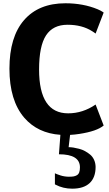

<svg xmlns="http://www.w3.org/2000/svg" viewBox="-20 -802 661 1161"><path d="M312 312.5V245.6L315.9 247.6Q320.3 249.5 328.6 252.7Q336.9 255.9 346.7 259Q356.4 262.2 369.9 264.4Q383.3 266.6 396 266.6Q413.1 266.6 424.1 264.9Q435.1 263.2 444.8 257.6Q454.6 252 459 240.2Q463.4 228.5 463.4 210Q463.4 130.9 336.4 130.9L345.2 13.2Q208.5 3.9 127 -89.8Q37.1 -194.3 37.1 -386.5Q37.1 -578.6 125.5 -680.4Q213.9 -782.2 375.5 -782.2Q482.9 -782.2 570.3 -746.1Q589.4 -737.8 598.1 -731.9L606.9 -726.1L558.1 -599.1L549.3 -605.5L538.1 -612.8Q476.6 -652.3 388.4 -652.3Q300.3 -652.3 258.3 -587.9Q216.3 -523.4 216.3 -381.8Q216.3 -116.7 392.1 -116.7Q480.5 -116.7 558.1 -169.9L606.9 -43Q565.4 -8.3 460 7.8Q432.1 12.2 403.8 13.7L395 87.9Q408.2 87.9 423.8 90.3Q439.5 92.8 458.3 97.7Q477.1 102.5 494.1 111.8Q511.2 121.1 525.9 133.5Q540.5 146 549.1 165Q557.6 184.1 558.1 207Q558.1 271.5 522 305.2Q485.8 338.9 416.5 338.9Q361.3 338.9 315.4 314.5Z"/></svg>

Font: Nobile-bold
Style: Bold
Weight: 700
Version: Version 1.000;PS 001.000;hotconv 1.0.38